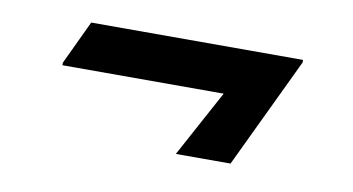

<svg xmlns="http://www.w3.org/2000/svg" viewBox="-38 -486 668 363"><g transform="rotate(10 296.5 -304.5)"><path d="M313.5 -196.3 382.8 -324.2H73.2V-329.1L112.8 -413.1H519.5V-408.2L418.5 -196.3Z"/></g></svg>

Font: Nova Flat
Style: Book
Weight: 400
Version: Version 2.000